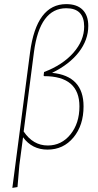

<svg xmlns="http://www.w3.org/2000/svg" viewBox="-20 -724 476 933"><path d="M40 189 126 -469Q157 -704 302 -704Q354 -704 381.5 -676.5Q409 -649 409 -598Q409 -530 363 -470.5Q317 -411 233 -370Q386 -355 386 -207Q386 -115 337 -56Q288 3 211 3Q136 3 92 -57L74 79L65 185ZM145 -471 95 -85Q141 -17 212 -17Q279 -17 322.5 -71Q366 -125 366 -207Q366 -354 194 -354L192 -357L194 -374Q284 -408 336.5 -467.5Q389 -527 389 -595Q389 -684 302 -684Q173 -684 145 -471Z"/></svg>

Font: Alegreya Sans SC Thin
Style: Italic
Weight: 100
Italic angle: -7°
Designer: Juan Pablo del Peral
Foundry: Huerta Tipografica
Version: Version 2.007